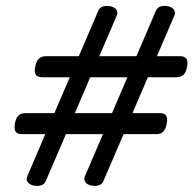

<svg xmlns="http://www.w3.org/2000/svg" viewBox="-20 -610 646 641"><path d="M606 -399.9Q606 -394.5 604.5 -387.2Q601.1 -368.2 592.5 -360.1Q584 -352.1 567.4 -352.1H473.6L422.4 -232.4H512.2Q525.4 -232.4 531.7 -227.1Q538.1 -221.7 538.1 -210Q538.1 -204.6 536.6 -197.3Q533.2 -178.2 524.9 -170.2Q516.6 -162.1 500 -162.1H392.6L325.2 -5.4Q318.4 10.7 295.9 10.7Q281.7 10.7 271.7 4.4Q261.7 -2 261.7 -12.7Q261.7 -17.6 263.7 -22L323.7 -162.1H200.2L132.8 -5.4Q126 10.7 103.5 10.7Q89.4 10.7 79.3 4.4Q69.3 -2 69.3 -12.7Q69.3 -17.6 71.3 -22L131.3 -162.1H54.7Q41 -162.1 34.9 -167.5Q28.8 -172.9 28.8 -185.1Q28.8 -192.4 29.8 -197.3Q33.2 -216.3 41.7 -224.4Q50.3 -232.4 66.9 -232.4H161.6L212.9 -352.1H122.1Q108.9 -352.1 102.5 -357.4Q96.2 -362.8 96.2 -374.5Q96.2 -379.9 97.7 -387.2Q101.1 -406.2 109.6 -414.3Q118.2 -422.4 134.8 -422.4H243.2L308.1 -574.2Q314.9 -590.3 337.4 -590.3Q351.6 -590.3 361.6 -584Q371.6 -577.6 371.6 -566.9Q371.6 -562 369.6 -557.6L311.5 -422.4H435.5L500.5 -574.2Q507.3 -590.3 529.8 -590.3Q543.9 -590.3 554 -584Q564 -577.6 564 -566.9Q564 -562 562 -557.6L503.9 -422.4H580.1Q593.3 -422.4 599.6 -417Q606 -411.6 606 -399.9ZM354 -232.4 405.3 -352.1H281.2L230 -232.4Z"/></svg>

Font: Courier Prime
Style: Italic
Weight: 400
Italic angle: -10°
Designer: Alan Dague-Greene
Foundry: Quote-Unquote Apps
Version: Version 3.018